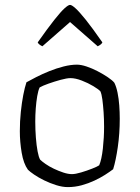

<svg xmlns="http://www.w3.org/2000/svg" viewBox="-20 -764 570 784"><path d="M257 0Q235 0 209.5 -8Q184 -16 160.5 -27.5Q137 -39 119.5 -51Q102 -63 94 -71Q76 -96 68.5 -140.5Q61 -185 61 -228Q61 -269 65 -307Q69 -345 75 -376Q81 -407 88 -428Q104 -437 128.5 -449.5Q153 -462 181.5 -473.5Q210 -485 239.5 -492.5Q269 -500 294 -500Q311 -500 333.5 -492.5Q356 -485 379 -473Q402 -461 420.5 -448.5Q439 -436 447 -426Q455 -410 460 -385.5Q465 -361 467 -333.5Q469 -306 469 -279Q469 -219 461 -163.5Q453 -108 442 -73Q429 -63 409.5 -50.5Q390 -38 365.5 -26.5Q341 -15 313.5 -7.5Q286 0 257 0ZM274 -53Q288 -53 311.5 -60Q335 -67 356.5 -75.5Q378 -84 385 -89Q395 -112 400 -157Q405 -202 405 -246Q405 -277 403 -306Q401 -335 398 -357.5Q395 -380 390 -391Q383 -399 361.5 -412Q340 -425 314 -435Q288 -445 268 -445Q253 -445 227.5 -438Q202 -431 178 -422.5Q154 -414 142 -407Q136 -395 132 -371.5Q128 -348 126 -321Q124 -294 124 -268Q124 -234 126.5 -202Q129 -170 133.5 -146Q138 -122 144 -112Q151 -105 166 -94.5Q181 -84 200 -75Q219 -66 238.5 -59.5Q258 -53 274 -53ZM153 -575Q143 -580 139 -584Q135 -588 134 -591Q175 -649 201.5 -682.5Q228 -716 243.5 -730Q259 -744 266 -744Q273 -744 288.5 -730Q304 -716 330.5 -683Q357 -650 398 -591Q397 -588 393 -584Q389 -580 379 -575L266 -674Z"/></svg>

Font: Texturina 12pt Thin
Style: Regular
Weight: 250
Designer: Guillermo Torres Carreño
Foundry: Omnibus-Type
Version: Version 1.002